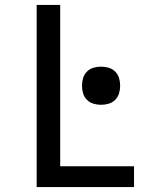

<svg xmlns="http://www.w3.org/2000/svg" viewBox="-20 -755 640 775"><path d="M128 0V-735H223V-84H521V0ZM388 -332Q372 -332 357 -336.5Q342 -341 331 -352Q320 -363 315.5 -378Q311 -393 311 -409Q311 -425 315.5 -440Q320 -455 331 -466Q342 -477 357 -481.5Q372 -486 388 -486Q404 -486 419 -481.5Q434 -477 445 -466Q456 -455 460.5 -440Q465 -425 465 -409Q465 -393 460.5 -378Q456 -363 445 -352Q434 -341 419 -336.5Q404 -332 388 -332Z"/></svg>

Font: Iosevka Medium Extended
Style: Regular
Weight: 500
Width: 7
Monospace: yes
Designer: Belleve Invis
Foundry: Belleve Invis
Version: Version 32.5.0; ttfautohint (v1.8.4)